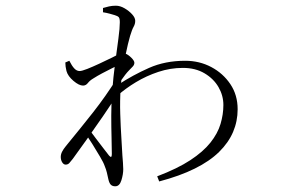

<svg xmlns="http://www.w3.org/2000/svg" viewBox="-20 -591 1040 673"><path d="M392 -256 394 -294Q446 -328 502.5 -353Q559 -378 629 -378Q679 -378 720.5 -356Q762 -334 787.5 -296Q813 -258 813 -208Q813 -166 797 -128.5Q781 -91 748 -58.5Q715 -26 662.5 0Q610 26 538 45L531 27Q602 0 647 -29.5Q692 -59 717.5 -91Q743 -123 753 -156.5Q763 -190 763 -223Q763 -256 746 -285.5Q729 -315 697 -334Q665 -353 621 -353Q577 -353 535 -339Q493 -325 456.5 -303Q420 -281 392 -256ZM391 -318 388 -255Q368 -223 340.5 -183Q313 -143 285 -103.5Q257 -64 235 -34Q228 -25 223 -19.5Q218 -14 210 -14Q203 -14 198 -22Q193 -30 193 -41Q193 -50 197.5 -59Q202 -68 211 -79Q262 -141 306.5 -197.5Q351 -254 391 -318ZM307 -316Q295 -309 288 -300Q281 -291 271 -291Q257 -291 237.5 -307.5Q218 -324 213 -342Q211 -350 210 -357.5Q209 -365 209 -372L223 -378Q232 -360 240.5 -351Q249 -342 259 -342Q267 -342 286 -349.5Q305 -357 328.5 -368Q352 -379 371.5 -388.5Q391 -398 398 -402Q405 -405 409 -406Q413 -407 420 -403Q430 -399 440.5 -388.5Q451 -378 451 -371Q451 -364 445.5 -358Q440 -352 432 -344Q426 -338 419 -329Q412 -320 405.5 -310.5Q399 -301 393 -291L396 -336Q399 -341 402 -350Q405 -359 408 -369Q391 -361 373 -352Q355 -343 338 -334Q321 -325 307 -316ZM276 -126 289 -142Q301 -126 315.5 -106.5Q330 -87 343 -70.5Q356 -54 362 -46Q372 -34 372 -51Q372 -74 371 -109Q370 -144 370 -185.5Q370 -227 373 -267Q377 -321 383.5 -369.5Q390 -418 395 -455.5Q400 -493 400 -513Q400 -527 396 -531Q392 -535 382 -538Q375 -540 364.5 -543Q354 -546 341 -548V-563Q351 -566 362 -568.5Q373 -571 386 -571Q401 -571 416.5 -562Q432 -553 443 -541Q454 -529 454 -518Q454 -507 448.5 -497.5Q443 -488 436 -465Q433 -455 428.5 -436.5Q424 -418 419 -393.5Q414 -369 409.5 -341Q405 -313 403 -284Q400 -238 401.5 -191.5Q403 -145 405.5 -106.5Q408 -68 409 -46Q410 -32 411 -20.5Q412 -9 412 2Q412 20 405.5 41Q399 62 384 62Q374 62 368.5 56.5Q363 51 360 38Q357 24 354.5 13.5Q352 3 347 -9Q343 -21 330.5 -42Q318 -63 303.5 -86.5Q289 -110 276 -126Z"/></svg>

Font: Early Summer Mincho VF
Style: Regular
Weight: 250
Designer: GuiWonder
Version: Version 1.002